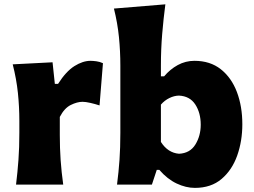

<svg xmlns="http://www.w3.org/2000/svg" viewBox="-20 -871 1198 906"><path d="M55.7 0Q63 -60.1 67.1 -116.9Q71.3 -173.8 71.3 -244.6V-300.8Q71.3 -366.2 64.5 -432.4Q57.6 -498.5 40 -567.4L228 -577.1L238.8 -475.1H253.9Q291.5 -534.2 331.1 -559.1Q370.6 -584 407.2 -584Q418.9 -584 435.1 -581.8Q451.2 -579.6 465.8 -572.8L449.7 -373.5Q428.7 -380.4 406.2 -385.5Q383.8 -390.6 369.6 -390.6Q344.2 -390.6 314 -375.7Q283.7 -360.8 262.2 -319.3V-233.9Q262.2 -171.4 266.1 -115.7Q270 -60.1 278.3 0Z M899.4 15.6Q857.4 15.6 813.5 -5.1Q769.5 -25.9 731.9 -69.3H719.7L696.8 0H532.2Q540 -60.1 543.9 -116.9Q547.9 -173.8 547.9 -244.6V-560.5Q547.9 -629.4 541.3 -695.8Q534.7 -762.2 517.6 -830.6L760.3 -850.6Q751.5 -783.7 745.4 -711.4Q739.3 -639.2 739.3 -560.5V-510.7H754.4Q782.2 -543.9 818.8 -564Q855.5 -584 897.5 -584Q971.7 -584 1022 -544.2Q1072.3 -504.4 1097.9 -436.8Q1123.5 -369.1 1123.5 -284.7Q1123.5 -205.6 1099.4 -137.2Q1075.2 -68.8 1025.6 -26.6Q976.1 15.6 899.4 15.6ZM824.7 -145.5Q876.5 -147.9 901.9 -189Q927.2 -230 927.2 -282.7Q927.2 -338.4 901.6 -377.9Q876 -417.5 824.2 -419.9Q801.8 -419.4 779.3 -408.4Q756.8 -397.5 739.3 -377.4V-201.2Q772 -149.9 824.7 -145.5Z"/></svg>

Font: Pinar DS4 ExtraBold
Style: Regular
Weight: 800
Designer: Amin Abedi
Version: Version 3.000